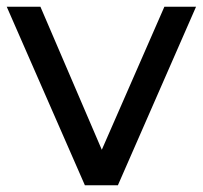

<svg xmlns="http://www.w3.org/2000/svg" viewBox="-22 -550 602 570"><path d="M230 0 -2 -530H98L304 -50H256L466 -530H560L328 0Z"/></svg>

Font: MOST Montserrat Medium
Style: Regular
Weight: 500
Designer: Julieta Ulanovsky
Foundry: Julieta Ulanovsky
Version: Version 8.000;March 11, 2024;FontCreator 15.0.0.2926 64-bit